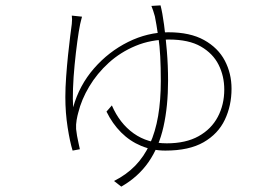

<svg xmlns="http://www.w3.org/2000/svg" viewBox="-20 -619 1040 714"><path d="M285 -557Q284 -553 282 -545.5Q280 -538 278 -529Q273 -505 267.5 -464.5Q262 -424 257.5 -378Q253 -332 251.5 -290Q250 -248 252 -220Q275 -302 329.5 -364.5Q384 -427 456.5 -463Q529 -499 606 -499Q687 -499 739 -470Q791 -441 816 -393.5Q841 -346 841 -289Q841 -226 816 -173.5Q791 -121 737 -90Q683 -59 595 -59Q547 -59 505 -76.5Q463 -94 430.5 -126.5Q398 -159 376 -204L396 -227Q425 -160 477 -123Q529 -86 600 -86Q671 -86 718.5 -112.5Q766 -139 790 -184.5Q814 -230 814 -286Q814 -336 793 -378Q772 -420 727 -446Q682 -472 608 -472Q541 -472 484.5 -448.5Q428 -425 384.5 -385.5Q341 -346 312 -297.5Q283 -249 271 -200Q268 -190 265 -173Q262 -156 263 -139Q264 -128 266.5 -114Q269 -100 272 -87Q275 -74 277 -64L250 -59Q240 -91 231.5 -145.5Q223 -200 223 -258Q223 -293 226 -334Q229 -375 233 -414Q237 -453 241 -484Q245 -515 247 -530Q248 -540 248 -547Q248 -554 247 -561ZM577 -599Q584 -572 590 -527.5Q596 -483 600.5 -429.5Q605 -376 605 -319Q605 -224 588 -148Q571 -72 532.5 -16.5Q494 39 431 75L404 54Q450 31 483 -3Q516 -37 537 -83Q558 -129 568 -187.5Q578 -246 578 -318Q578 -420 569.5 -477Q561 -534 556 -558Q553 -569 549.5 -579.5Q546 -590 543 -597Z"/></svg>

Font: Shanggu Sans SC VF
Style: Regular
Weight: 250
Designer: GuiWonder
Version: Version 1.021